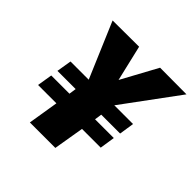

<svg xmlns="http://www.w3.org/2000/svg" viewBox="-177 -865 1029 1029"><g transform="rotate(45 337.0 -350.5)"><path d="M96 -300 110 -385H248L114 -700L314 -701L362 -497L473 -701L674 -700L442 -385H584L571 -300H428L422 -259H564L551 -173H409L380 0H187L215 -173H76L90 -259H228L234 -300Z"/></g></svg>

Font: Georama ExtraBold
Style: Italic
Weight: 800
Italic angle: -9°
Version: Version 1.001